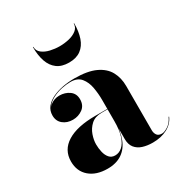

<svg xmlns="http://www.w3.org/2000/svg" viewBox="-168 -833 916 967"><g transform="rotate(-30 290.0 -349.5)"><path d="M443.5 10Q411.5 10 385.5 1.8Q359.5 -6.5 344.2 -25.8Q329 -45 329 -77.5V-304.5Q329 -340.5 322.5 -377Q316 -413.5 296 -438Q276 -462.5 236 -462.5Q212 -462.5 184.2 -456.8Q156.5 -451 131.8 -438.5Q107 -426 91.5 -407Q76 -388 76 -361H74Q74 -392.5 97.8 -411.8Q121.5 -431 152.5 -431Q185.5 -431 210 -413.5Q234.5 -396 234.5 -363Q234.5 -327.5 209.5 -309.2Q184.5 -291 152.5 -291Q118.5 -291 95.8 -309.8Q73 -328.5 73 -361Q73 -389 89.2 -409.2Q105.5 -429.5 132.8 -442.5Q160 -455.5 193.5 -461.8Q227 -468 261 -468Q337.5 -468 383.2 -446.8Q429 -425.5 449 -388.5Q469 -351.5 469 -304.5V-46.5Q469 -30 477.5 -18.2Q486 -6.5 505.5 -6.5Q520 -6.5 541.5 -20.2Q563 -34 576.5 -63.5L579 -62.5Q564 -27.5 527.8 -8.8Q491.5 10 443.5 10ZM180.5 10Q115.5 10 76.8 -23.2Q38 -56.5 38 -113.5Q38 -180.5 95.5 -216.2Q153 -252 259.5 -252H375.5V-249.5H294Q256 -249.5 233.2 -228.8Q210.5 -208 200.5 -179.2Q190.5 -150.5 190.5 -125.5Q190.5 -102 195.8 -79.8Q201 -57.5 213.5 -43.2Q226 -29 247 -29Q269.5 -29 288.2 -45.2Q307 -61.5 318 -95Q329 -128.5 329 -180.5H331.5Q331.5 -121 315 -78.2Q298.5 -35.5 265 -12.8Q231.5 10 180.5 10ZM280 -550Q237.5 -550 211 -569.8Q184.5 -589.5 172.2 -625.2Q160 -661 160 -709H162.5Q162.5 -686 180.5 -671.8Q198.5 -657.5 225.8 -651.2Q253 -645 280 -645Q307 -645 334 -651.2Q361 -657.5 379.2 -671.8Q397.5 -686 397.5 -709H400Q400 -661 387.8 -625.2Q375.5 -589.5 349 -569.8Q322.5 -550 280 -550Z"/></g></svg>

Font: Bodoni Moda 72pt
Style: Bold
Weight: 700
Designer: Owen Earl
Foundry: indestructible type
Version: Version 2.004